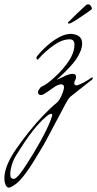

<svg xmlns="http://www.w3.org/2000/svg" viewBox="-145 -466 445 879"><path d="M-105 393Q-116 393 -122 373Q-125 364 -125 351Q-125 295 -73 219Q-47 181 -14.5 140Q18 99 52 63.5Q86 28 113 6Q123 -2 130.5 -16Q138 -30 143 -44.5Q148 -59 148 -66Q148 -80 135 -80Q127 -80 112 -73Q105 -69 98.5 -64Q92 -59 83 -53L59 -37Q50 -31 43 -31Q29 -31 29 -44Q29 -53 39 -63Q39 -66 45 -69Q70 -80 100 -108Q132 -136 158.5 -170.5Q185 -205 193 -237Q196 -252 196 -261Q196 -286 174 -286Q139 -286 100.5 -258.5Q62 -231 31 -196Q30 -193 27 -193Q22 -193 22 -201Q22 -206 25 -209Q45 -234 71 -257Q97 -280 125.5 -295.5Q154 -311 180 -311Q184 -311 189.5 -310Q195 -309 202 -307Q231 -298 231 -267Q231 -236 204 -195Q179 -159 114 -100L150 -117Q173 -128 188 -128Q196 -128 200 -124Q203 -120 203 -114Q203 -106 200 -100Q195 -92 195 -86Q195 -75 206 -75Q209 -75 220.5 -80Q232 -85 238 -88Q249 -94 257.5 -99.5Q266 -105 273 -110Q280 -114 280 -108Q277 -100 268 -95Q261 -90 249.5 -80.5Q238 -71 221 -58L177 -23Q168 -15 154 11L122 72L110 94Q92 127 74.5 161Q57 195 37 227Q-33 347 -72 376Q-95 393 -105 393ZM-84 353Q-76 353 -69 346Q-53 333 -24 287Q9 237 40 181Q71 125 87 84Q89 79 90 75Q91 71 92 69Q94 63 94 62Q94 51 82 57Q78 59 73.5 62Q69 65 64 70Q36 94 5.5 132.5Q-25 171 -71 245Q-84 266 -91 289.5Q-98 313 -98 330Q-98 344 -94 348Q-89 353 -84 353ZM171 -358Q166 -358 166 -361Q166 -363 168 -365Q185 -382 207 -403.5Q229 -425 247 -441Q251 -445 253.5 -445.5Q256 -446 260 -446Q267 -446 272.5 -436Q278 -426 274 -423Q257 -410 239 -398Q221 -386 203 -374Q178 -358 171 -358Z"/></svg>

Font: Allison
Style: Regular
Weight: 400
Designer: Robert E. Leuschke
Foundry: Robert E. Leuschke
Version: Version 1.010; ttfautohint (v1.8.3)